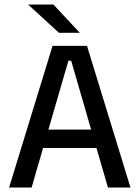

<svg xmlns="http://www.w3.org/2000/svg" viewBox="-20 -846 630 866"><path d="M21 0 217 -639H372.5L568.5 0H467L301 -572H288.5L122.5 0ZM149 -178.5V-261.5H439.5V-178.5ZM221 -825.5 339 -699V-698H246L108.5 -824V-825.5Z"/></svg>

Font: Anek Gujarati Medium
Style: Regular
Weight: 500
Designer: Mrunmayee Ghaisas (Gujarati), Yesha Goshar (Latin)
Foundry: Ek Type
Version: Version 1.003